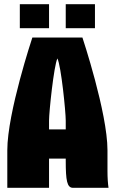

<svg xmlns="http://www.w3.org/2000/svg" viewBox="-20 -900 550 920"><path d="M75 -765H215V-880H75ZM295 -765H435V-880H295ZM135 -720C135 -720 15 -360 15 -180V0H215V-140H295V-130C295 -35 301 0 330 0H500C497 -20 495 -49 495 -80V-180C495 -360 375 -720 375 -720ZM215 -280V-322C215 -364 238 -584 255 -620C273 -584 295 -364 295 -322V-280Z"/></svg>

Font: MikodacsPCS
Style: Regular
Weight: 900
Designer: gluk (gluksza@wp.pl)
Foundry: gluk (gluksza@wp.pl)
Version: Version 0.27